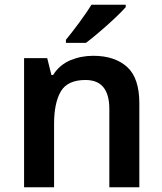

<svg xmlns="http://www.w3.org/2000/svg" viewBox="-20 -786 682 806"><path d="M507.8 -766.1H363.8C337.9 -723.1 286.1 -654.3 256.8 -619.1V-606H340.8C356.9 -618.2 376 -633.3 397.9 -652.3C419.9 -670.9 440.9 -689.9 461.4 -709C481.4 -728 497.1 -743.7 507.8 -755.9ZM371.1 -551.8C336.9 -551.8 304.7 -545.4 274.4 -532.7C244.1 -519.5 220.2 -499 203.1 -471.2H195.8L178.2 -542H81.1V0H207V-265.1C207 -324.2 216.3 -370.1 235.4 -402.3C253.9 -434.1 288.6 -450.2 338.9 -450.2C405.8 -450.2 439 -409.7 439 -328.1V0H564.9V-353C564.9 -422.9 547.9 -473.6 513.7 -504.9C479 -536.1 431.6 -551.8 371.1 -551.8Z"/></svg>

Font: Noto Reveo Sans
Style: Regular
Weight: 600
Designer: Monotype Design Team
Foundry: Monotype Imaging Inc.
Version: Version 2.007